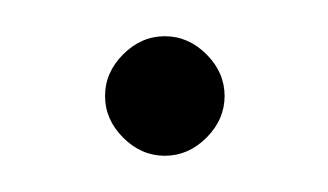

<svg xmlns="http://www.w3.org/2000/svg" viewBox="-20 -368 181 106"><path d="M71 -282Q58 -282 48 -292Q38 -302 38 -315Q38 -328 48 -338Q58 -348 71 -348Q84 -348 94 -338Q104 -328 104 -315Q104 -302 94 -292Q84 -282 71 -282Z"/></svg>

Font: DM Sans 28pt Thin
Style: Regular
Weight: 250
Version: Version 4.004;gftools[0.9.30]